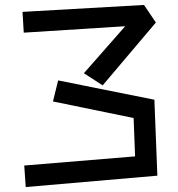

<svg xmlns="http://www.w3.org/2000/svg" viewBox="-20 -732 720 776"><path d="M486 -626 76 -600 71 -684 562 -712 610 -641 395 -387 319 -436ZM78 -63 526 -100 520 -255 194 -322 215 -407 604 -329 616 -22 84 24Z"/></svg>

Font: Stick
Style: Regular
Weight: 400
Designer: Fontworks Inc.
Foundry: Fontworks Inc.
Version: Version 1.100